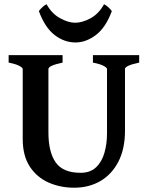

<svg xmlns="http://www.w3.org/2000/svg" viewBox="-20 -877 708 912"><path d="M332.5 14.6Q265.6 14.6 210 -10.3Q154.3 -35.2 121.1 -86.4Q87.9 -137.7 87.9 -216.8V-549.3Q87.9 -555.2 72 -564Q56.2 -572.8 21 -579.6V-615.2H277.3V-579.6Q210 -565.4 210 -549.3V-248.5Q210 -154.8 244.6 -105.5Q279.3 -56.2 362.8 -56.2Q409.2 -56.2 436.8 -82.8Q464.4 -109.4 476.3 -152.1Q488.3 -194.8 488.3 -243.2V-549.3Q488.3 -555.2 472.4 -564Q456.5 -572.8 421.4 -579.6V-615.2H641.1V-579.6Q573.7 -565.4 573.7 -549.3V-255.9Q573.7 -170.4 542.7 -109.9Q511.7 -49.3 457.3 -17.3Q402.8 14.6 332.5 14.6ZM338.9 -675.3Q285.6 -675.3 239.7 -710.4Q193.8 -745.6 164.6 -824.2Q170.4 -833 181.9 -843.3Q193.4 -853.5 201.2 -856.9Q225.6 -812.5 264.9 -790.8Q304.2 -769 336.9 -769Q371.6 -769 410.6 -790.5Q449.7 -812 474.1 -856.9Q482.4 -853.5 493.9 -843.3Q505.4 -833 511.2 -824.2Q481.9 -745.6 435.1 -710.4Q388.2 -675.3 338.9 -675.3Z"/></svg>

Font: David Libre
Style: Bold
Weight: 700
Designer: Ismar David, J. Victor Gaultney, Annie Olsen and Meir Sadan
Foundry: Monotype Imaging Inc. & SIL International
Version: Version 1.100; ttfautohint (v1.8.4.7-5d5b)